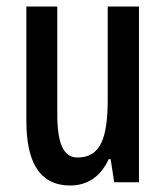

<svg xmlns="http://www.w3.org/2000/svg" viewBox="-20 -560 509 590"><path d="M407 -540H311V-256C311 -135 289 -76 218 -76C175 -76 156 -119 156 -210V-540H61V-188C61 -66 99 10 196 10C249 10 290 -18 314 -71H320L331 0H407Z"/></svg>

Font: Noto Sans Arabic ExtCond Med
Style: Regular
Weight: 500
Width: 2
Designer: Monotype Design Team, Nadine Chahine, Nizar Qandah and Khaled Hosny
Foundry: Monotype Imaging Inc.
Version: Version 2.012